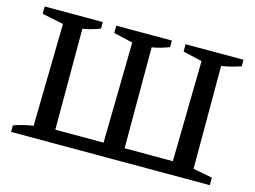

<svg xmlns="http://www.w3.org/2000/svg" viewBox="-90 -805 1277 961"><g transform="rotate(15 548.5 -325.0)"><path d="M1062 -616Q1039 -608 1014 -601.5Q989 -595 962 -591V-58L1062 -39V0H32V-34Q83 -52 133 -59L143 -589L32 -612V-650H333V-616Q312 -608 290 -601.5Q268 -595 243 -591V-68H493L502 -589L403 -612V-650H691V-616Q671 -608 648.5 -601.5Q626 -595 602 -591V-68H852L861 -589L762 -612V-650H1062Z"/></g></svg>

Font: Piazzolla SC Medium
Style: Regular
Weight: 500
Designer: Juan Pablo del Peral
Foundry: Huerta Tipografica
Version: Version 1.330